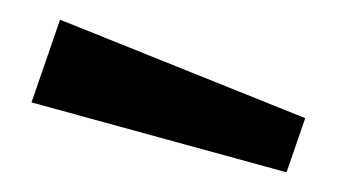

<svg xmlns="http://www.w3.org/2000/svg" viewBox="-20 -753 348 195"><path d="M41 -733 12 -649 271 -578 290 -633Z"/></svg>

Font: United Sans SemiBold
Style: Regular
Weight: 600
Designer: Pablo Impallari, Rodrigo Fuenzalida (Modified by Dan O. Williams)
Version: Version 1.000;PS 001.000;hotconv 1.0.88;makeotf.lib2.5.64775